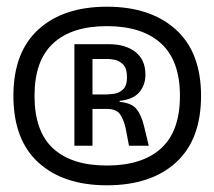

<svg xmlns="http://www.w3.org/2000/svg" viewBox="-20 -713 640 573"><path d="M299 -160Q169 -160 94.5 -228Q20 -296 20 -427Q20 -557 94.5 -625Q169 -693 299 -693Q429 -693 504.5 -625Q580 -557 580 -427Q580 -296 505 -228Q430 -160 299 -160ZM299 -219Q404 -219 460.5 -270Q517 -321 517 -427Q517 -532 460.5 -583.5Q404 -635 299 -635Q194 -635 138.5 -583.5Q83 -532 83 -427Q83 -321 138.5 -270Q194 -219 299 -219ZM202 -278V-581H307Q354 -581 384 -558Q414 -535 414 -490Q414 -459 395.5 -437.5Q377 -416 337 -412V-409Q372 -406 387 -388Q402 -370 410 -336L424 -278H365L355 -330Q350 -354 339 -371Q328 -388 298 -388H256V-278ZM256 -431H291Q304 -431 319.5 -433Q335 -435 347 -446Q359 -457 359 -482Q359 -509 347.5 -520.5Q336 -532 322.5 -534.5Q309 -537 303 -537H256Z"/></svg>

Font: Bricolage Grotesque 96pt Light
Style: Regular
Weight: 300
Designer: Mathieu Triay
Foundry: Atelier Triay
Version: Version 1.001; ttfautohint (v1.8.4.7-5d5b);gftools[0.9.33.de